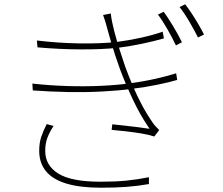

<svg xmlns="http://www.w3.org/2000/svg" viewBox="-20 -840 1040 896"><path d="M744 -785Q761 -762 786 -721Q811 -680 829 -643L801 -628Q786 -660 762.5 -701.5Q739 -743 717 -772ZM844 -820Q856 -805 872 -781Q888 -757 904 -730Q920 -703 932 -679L904 -665Q888 -697 864.5 -737.5Q841 -778 818 -807ZM152 -651Q251 -639 350 -637.5Q449 -636 523 -644Q578 -651 635.5 -663.5Q693 -676 739 -692L745 -661Q701 -648 643.5 -636Q586 -624 531 -617Q456 -609 356 -609.5Q256 -610 155 -619ZM131 -450Q212 -441 294.5 -438.5Q377 -436 452.5 -439.5Q528 -443 584 -451Q646 -459 706 -472.5Q766 -486 802 -498L807 -467Q770 -456 714 -444.5Q658 -433 593 -425Q533 -417 457 -413Q381 -409 298 -410.5Q215 -412 133 -418ZM481 -705Q477 -722 471.5 -739.5Q466 -757 461 -770L497 -777Q501 -741 513 -695Q525 -649 539.5 -604Q554 -559 565 -527Q581 -484 599.5 -440Q618 -396 641 -352.5Q664 -309 693 -267Q699 -258 707 -249.5Q715 -241 723 -233L700 -203Q672 -212 638 -217.5Q604 -223 569 -227Q534 -231 501 -234L504 -260Q553 -255 603 -249Q653 -243 678 -239Q635 -301 600 -375.5Q565 -450 540 -517Q528 -550 517 -583.5Q506 -617 497 -648.5Q488 -680 481 -705ZM230 -252Q212 -225 201.5 -198Q191 -171 191 -136Q191 -68 252 -30Q313 8 449 8Q518 8 569 3Q620 -2 675 -13V19Q623 28 570.5 32Q518 36 451 36Q355 36 291 17Q227 -2 195 -40.5Q163 -79 163 -136Q163 -173 172.5 -201.5Q182 -230 198 -261Z"/></svg>

Font: Noto Sans HK Thin
Style: Regular
Weight: 100
Designer: Ryoko NISHIZUKA 西塚涼子 (kana, bopomofo & ideographs); Paul D. Hunt (Latin, Greek & Cyrillic); Sandoll Communications 산돌커뮤니
Foundry: Adobe
Version: Version 2.004-H2;hotconv 1.0.118;makeotfexe 2.5.65603